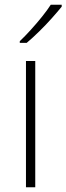

<svg xmlns="http://www.w3.org/2000/svg" viewBox="-20 -837 279 806"><path d="M128 -51H89V-581H128ZM239 -809Q222 -788 197.5 -760.5Q173 -733 145 -705.5Q117 -678 92 -657H63V-664Q84 -684 109 -711.5Q134 -739 156.5 -767Q179 -795 193 -817H239Z"/></svg>

Font: Noto Sans Tamil UI ExtraLight
Style: Regular
Weight: 200
Designer: Jelle Bosma - Monotype Design Team
Foundry: Monotype Imaging Inc.
Version: Version 2.004; ttfautohint (v1.8.4.7-5d5b)